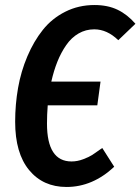

<svg xmlns="http://www.w3.org/2000/svg" viewBox="-20 -725 556 760"><path d="M353 -608.9Q319.3 -608.9 291 -592.5Q262.7 -576.2 242.2 -546.6Q221.7 -517.1 207.3 -481.2Q192.9 -445.3 183.1 -401.9H377.9L365.2 -308.1H168.9Q166 -271 166 -235.8Q166 -85.9 263.2 -85.9Q286.1 -85.9 309.3 -94.7Q332.5 -103.5 345 -111.6Q357.4 -119.6 384.8 -139.2L432.1 -64.9Q346.7 15.1 243.2 15.1Q150.4 15.1 95.2 -51.8Q40 -118.7 40 -243.2Q40 -311.5 51.5 -377Q63 -442.4 88.4 -502.2Q113.8 -562 149.7 -606.9Q185.5 -651.9 238.3 -678.5Q291 -705.1 354 -705.1Q406.7 -705.1 445.6 -686.3Q484.4 -667.5 516.1 -630.9L448.2 -565.9Q403.8 -608.9 353 -608.9Z"/></svg>

Font: Fira Sans Compressed Medium
Style: Italic
Weight: 500
Width: 3
Italic angle: -8°
Designer: Carrois Corporate & Edenspiekermann AG
Foundry: Carrois Corporate GbR & Edenspiekermann AG
Version: Version 4.203;PS 004.203;hotconv 1.0.88;makeotf.lib2.5.64775